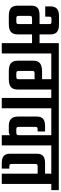

<svg xmlns="http://www.w3.org/2000/svg" viewBox="706 -1378 673 2124"><g transform="rotate(90 1042.0 -316.5)"><path d="M640 -631V-548H572V0H458V-335H361V-178Q361 -125 334 -101.5Q307 -78 246 -78H158Q96 -78 69.5 -101.5Q43 -125 43 -178V-327Q43 -374 67.5 -396Q92 -418 149 -418H247V-524Q247 -540 241.5 -545Q236 -550 220 -550H192Q176 -550 170.5 -545Q165 -540 165 -524V-481H51V-537Q51 -585 75.5 -609Q100 -633 157 -633H255Q311 -633 336 -609Q361 -585 361 -537V-418H458V-631ZM247 -189V-335H184Q168 -335 162 -329.5Q156 -324 156 -309V-189Q156 -172 162 -166.5Q168 -161 185 -161H219Q235 -161 241 -166.5Q247 -172 247 -189Z M1246 -631V-548H1178V0H1064V-548H971V-178Q971 -125 944 -101.5Q917 -78 856 -78H767Q706 -78 679 -101.5Q652 -125 652 -178V-351Q652 -401 681.5 -423.5Q711 -446 775 -446H857V-548H600V-631ZM794 -161H829Q845 -161 851 -166.5Q857 -172 857 -189V-363H796Q776 -363 770.5 -357.5Q765 -352 765 -332V-189Q765 -172 771.5 -166.5Q778 -161 794 -161Z M1658 -631V-548H1589V0H1476V-91Q1464 -78 1434 -78H1372Q1270 -78 1270 -178V-388Q1270 -435 1294.5 -457Q1319 -479 1376 -479H1435V-397H1411Q1395 -397 1389.5 -391.5Q1384 -386 1384 -370V-189Q1384 -172 1389.5 -166.5Q1395 -161 1411 -161H1447Q1463 -161 1469.5 -167Q1476 -173 1476 -190V-548H1206V-631Z M2084 -631V-548H2015V0H1902V-397H1822Q1806 -397 1800 -391.5Q1794 -386 1794 -370V-111Q1794 -95 1800 -89.5Q1806 -84 1822 -84H1846V0H1787Q1730 0 1705.5 -22Q1681 -44 1681 -91V-388Q1681 -435 1705.5 -457Q1730 -479 1787 -479H1902V-548H1618V-631Z"/></g></svg>

Font: Teko Medium
Style: Regular
Weight: 500
Designer: Manushi Parikh, Jonny Pinhorn
Foundry: Indian Type Foundry
Version: Version 1.106;PS 1.0;hotconv 1.0.78;makeotf.lib2.5.61930; tt